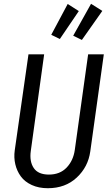

<svg xmlns="http://www.w3.org/2000/svg" viewBox="-20 -972 573 1004"><path d="M456.1 -952.1 515.1 -915 408.2 -763.2 362.8 -785.2ZM334 -951.2 392.1 -914.1 293 -768.1 248 -790ZM522.9 -688 452.1 -180.2Q440.9 -99.1 381.3 -43.5Q321.8 12.2 230 12.2Q182.6 12.2 146 -4.6Q109.4 -21.5 88.9 -49.6Q68.4 -77.6 60.1 -112.8Q51.8 -147.9 57.1 -186L128.9 -688H210.9L141.1 -183.1Q133.3 -127.4 156.5 -93.3Q179.7 -59.1 235.8 -59.1Q293.5 -59.1 328.4 -95.7Q363.3 -132.3 371.1 -188L440.9 -688Z"/></svg>

Font: Fira Sans Compressed Book
Style: Italic
Weight: 350
Width: 3
Italic angle: -8°
Designer: Carrois Corporate & Edenspiekermann AG
Foundry: Carrois Corporate GbR & Edenspiekermann AG
Version: Version 4.203;PS 004.203;hotconv 1.0.88;makeotf.lib2.5.64775